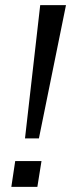

<svg xmlns="http://www.w3.org/2000/svg" viewBox="-20 -725 276 745"><path d="M77 -188 136 -705H236L131 -188ZM24 0 39 -100H141L125 0Z"/></svg>

Font: Nunito Sans 10pt SemiCondensed
Style: Italic
Weight: 400
Width: 4
Italic angle: -9°
Designer: Vernon Adams
Foundry: Vernon Adams
Version: Version 3.101;gftools[0.9.27]